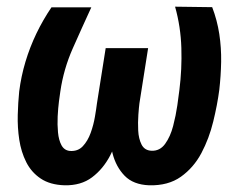

<svg xmlns="http://www.w3.org/2000/svg" viewBox="-20 -550 728 581"><path d="M509.8 -529.8 622.1 -528.3Q637.2 -488.8 643.6 -447Q649.9 -405.3 649.2 -362.8Q648.4 -320.3 643.6 -278.3Q637.7 -232.9 625.2 -181.9Q612.8 -130.9 589.4 -86.7Q565.9 -42.5 527.3 -15.1Q488.8 12.2 431.2 10.7Q383.3 8.8 357.2 -18.1Q331.1 -44.9 320.6 -85.7Q310.1 -126.5 309.6 -169.9Q309.1 -213.4 313.5 -248L339.4 -404.3H428.2L401.9 -237.3Q400.4 -226.1 398.7 -202.9Q397 -179.7 398.2 -155Q399.4 -130.4 408.4 -112.5Q417.5 -94.7 438.5 -93.8Q463.9 -92.8 479.7 -114.7Q495.6 -136.7 503.9 -168.7Q512.2 -200.7 516.6 -231.2Q521 -261.7 522.9 -278.3Q530.8 -340.8 528.8 -404.8Q526.9 -468.8 509.8 -529.8ZM135.7 -527.8H256.3Q228 -466.3 200.2 -403.6Q172.4 -340.8 162.6 -273.4Q161.1 -263.7 158.4 -243.2Q155.8 -222.7 154.5 -197.8Q153.3 -172.9 155.5 -149.4Q157.7 -126 166 -110.6Q174.3 -95.2 190.9 -93.3Q215.3 -91.3 230.5 -107.4Q245.6 -123.5 254.4 -147.9Q263.2 -172.4 267.3 -197Q271.5 -221.7 273.4 -237.3L299.8 -404.3H389.2L362.8 -248Q356.9 -209.5 345.7 -164.6Q334.5 -119.6 313.2 -79.1Q292 -38.6 258.5 -13.4Q225.1 11.7 175.3 10.7Q131.3 9.3 103 -9.8Q74.7 -28.8 59.3 -59.6Q43.9 -90.3 38.3 -127.2Q32.7 -164.1 33.7 -202.1Q34.7 -240.2 38.1 -273.4Q43.9 -319.3 57.1 -363.3Q70.3 -407.2 90.1 -448.5Q109.9 -489.7 135.7 -527.8Z"/></svg>

Font: Roboto Condensed SemiBold
Style: Italic
Weight: 600
Italic angle: -12°
Designer: Christian Robertson
Foundry: Google
Version: Version 3.008; 2023